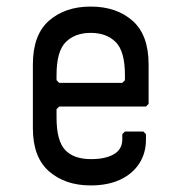

<svg xmlns="http://www.w3.org/2000/svg" viewBox="-20 -548 552 584"><path d="M256 16Q178 16 129 -27Q80 -70 80 -158V-352Q80 -442 129 -485Q178 -528 256 -528Q334 -528 383 -485Q432 -442 432 -352V-232L424 -224H160L152 -216V-190Q152 -120 178 -92Q204 -64 257 -64Q301 -64 326.5 -79Q352 -94 352 -124V-140L360 -148H416L424 -140V-124Q424 -82 403.5 -50.5Q383 -19 345.5 -1.5Q308 16 256 16ZM160 -296H352L360 -304V-320Q360 -392 332 -420Q304 -448 256 -448Q208 -448 180 -420Q152 -392 152 -320V-304Z"/></svg>

Font: Hasubi Mono
Style: Regular
Weight: 400
Designer: Eli Heuer
Foundry: Eli Heuer
Version: Version 1.000